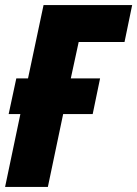

<svg xmlns="http://www.w3.org/2000/svg" viewBox="-25 -734 539 754"><path d="M-5 0H163L223 -286H339L368 -426H253L284 -569H464L494 -714H146L85 -426H39L9 -286H55Z"/></svg>

Font: Noto Sans UI Condensed Black
Style: Italic
Weight: 900
Width: 3
Italic angle: -192°
Designer: Monotype Design Team
Foundry: Monotype Imaging Inc.
Version: Version 1.901